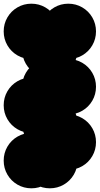

<svg xmlns="http://www.w3.org/2000/svg" viewBox="-70 -920 540 1040"><path d="M50 -50Q50 -91 70 -125.5Q90 -160 124.5 -180Q159 -200 200 -200Q241 -200 275.5 -180Q310 -160 330 -125.5Q350 -91 350 -50Q350 -9 330 25.5Q310 60 275.5 80Q241 100 200 100Q159 100 124.5 80Q90 60 70 25.5Q50 -9 50 -50ZM150 -150Q150 -191 170 -225.5Q190 -260 224.5 -280Q259 -300 300 -300Q341 -300 375.5 -280Q410 -260 430 -225.5Q450 -191 450 -150Q450 -109 430 -74.5Q410 -40 375.5 -20Q341 0 300 0Q259 0 224.5 -20Q190 -40 170 -74.5Q150 -109 150 -150ZM150 -450Q150 -491 170 -525.5Q190 -560 224.5 -580Q259 -600 300 -600Q341 -600 375.5 -580Q410 -560 430 -525.5Q450 -491 450 -450Q450 -409 430 -374.5Q410 -340 375.5 -320Q341 -300 300 -300Q259 -300 224.5 -320Q190 -340 170 -374.5Q150 -409 150 -450ZM50 -250Q50 -291 70 -325.5Q90 -360 124.5 -380Q159 -400 200 -400Q241 -400 275.5 -380Q310 -360 330 -325.5Q350 -291 350 -250Q350 -209 330 -174.5Q310 -140 275.5 -120Q241 -100 200 -100Q159 -100 124.5 -120Q90 -140 70 -174.5Q50 -209 50 -250ZM-50 -50Q-50 -91 -30 -125.5Q-10 -160 24.5 -180Q59 -200 100 -200Q141 -200 175.5 -180Q210 -160 230 -125.5Q250 -91 250 -50Q250 -9 230 25.5Q210 60 175.5 80Q141 100 100 100Q59 100 24.5 80Q-10 60 -30 25.5Q-50 -9 -50 -50ZM50 -450Q50 -491 70 -525.5Q90 -560 124.5 -580Q159 -600 200 -600Q241 -600 275.5 -580Q310 -560 330 -525.5Q350 -491 350 -450Q350 -409 330 -374.5Q310 -340 275.5 -320Q241 -300 200 -300Q159 -300 124.5 -320Q90 -340 70 -374.5Q50 -409 50 -450ZM-50 -350Q-50 -391 -30 -425.5Q-10 -460 24.5 -480Q59 -500 100 -500Q141 -500 175.5 -480Q210 -460 230 -425.5Q250 -391 250 -350Q250 -309 230 -274.5Q210 -240 175.5 -220Q141 -200 100 -200Q59 -200 24.5 -220Q-10 -240 -30 -274.5Q-50 -309 -50 -350ZM50 -650Q50 -691 70 -725.5Q90 -760 124.5 -780Q159 -800 200 -800Q241 -800 275.5 -780Q310 -760 330 -725.5Q350 -691 350 -650Q350 -609 330 -574.5Q310 -540 275.5 -520Q241 -500 200 -500Q159 -500 124.5 -520Q90 -540 70 -574.5Q50 -609 50 -650ZM-50 -750Q-50 -791 -30 -825.5Q-10 -860 24.5 -880Q59 -900 100 -900Q141 -900 175.5 -880Q210 -860 230 -825.5Q250 -791 250 -750Q250 -709 230 -674.5Q210 -640 175.5 -620Q141 -600 100 -600Q59 -600 24.5 -620Q-10 -640 -30 -674.5Q-50 -709 -50 -750ZM150 -750Q150 -791 170 -825.5Q190 -860 224.5 -880Q259 -900 300 -900Q341 -900 375.5 -880Q410 -860 430 -825.5Q450 -791 450 -750Q450 -709 430 -674.5Q410 -640 375.5 -620Q341 -600 300 -600Q259 -600 224.5 -620Q190 -640 170 -674.5Q150 -709 150 -750Z"/></svg>

Font: TINY 5x3
Style: Regular
Weight: 400
Designer: Jack Halten Fahnestock
Foundry: Velvetyne Type Foundry
Version: Version 1.002